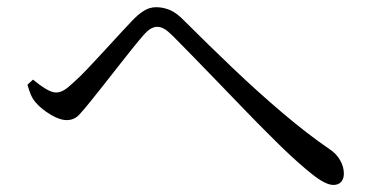

<svg xmlns="http://www.w3.org/2000/svg" viewBox="-20 -608 1040 533"><path d="M905.4 -94.6Q884.4 -94.6 848.1 -123.1Q811.7 -151.6 761.3 -200.1Q742.8 -218.5 713.4 -247.8Q684 -277.2 649.9 -312.7Q615.7 -348.2 580.6 -384.5Q545.4 -420.9 514.1 -453Q482.8 -485.2 460.1 -507.9Q445.9 -522.1 436.1 -527.8Q426.3 -533.5 415.9 -533.5Q408.1 -533.5 399 -528.6Q389.9 -523.6 378.2 -510.2Q366.2 -496.6 347.2 -473Q328.2 -449.3 307 -422.2Q285.9 -395.1 265.9 -369.9Q246 -344.8 232 -327.4Q213.9 -304.6 200 -289.6Q186 -274.6 165.3 -274.6Q145.5 -274.6 120.1 -290Q94.6 -305.4 79.2 -323.4Q70.5 -333.3 65.2 -346.1Q60 -358.9 56.2 -372.9L71.7 -387Q89.7 -371.8 106.8 -361.5Q123.9 -351.2 135.8 -351.2Q146.8 -351.2 157.9 -357.9Q168.9 -364.6 183.4 -378.4Q201 -393.8 223.5 -417.6Q246.1 -441.5 269.8 -467.3Q293.5 -493.1 314.4 -515.9Q335.3 -538.7 347.6 -551.3Q363.1 -567.7 379.2 -577.9Q395.2 -588 413.5 -588Q433 -588 451.9 -580.1Q470.8 -572.3 492.5 -549.4Q555.8 -486.2 625.1 -420Q694.5 -353.8 764 -294.8Q833.4 -235.9 895.2 -193.6Q913.4 -181.9 924 -163.5Q934.6 -145.1 934.6 -126.1Q934.6 -111.8 927.1 -103.2Q919.7 -94.6 905.4 -94.6Z"/></svg>

Font: Noto Serif SC ExtraLight
Style: Regular
Weight: 200
Designer: Ryoko NISHIZUKA 西塚涼子 (kana & ideographs); Frank Grießhammer (Latin, Greek & Cyrillic); Wenlong ZHANG 张文龙 (bopomofo); San
Foundry: Adobe
Version: Version 2.002-H1;hotconv 1.1.0;makeotfexe 2.6.0